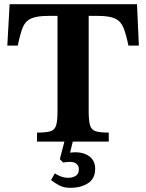

<svg xmlns="http://www.w3.org/2000/svg" viewBox="-20 -677 699 918"><path d="M500 0H157V-43Q201 -43 221.5 -49.5Q242 -56 248.5 -78Q255 -100 255 -145V-601H210Q155 -601 127.5 -588Q100 -575 88 -544Q76 -513 65 -459H15L26 -657H635L644 -459H594Q583 -513 570.5 -544Q558 -575 531 -588Q504 -601 448 -601H404V-145Q404 -100 410.5 -78Q417 -56 437.5 -49.5Q458 -43 500 -43ZM316 221Q285 221 263.5 209.5Q242 198 224 184L242 152Q256 161 272 167Q288 173 307 173Q328 173 342.5 163.5Q357 154 357 132Q357 116 346 106.5Q335 97 315 97Q303 97 292.5 98.5Q282 100 282 100L266 84L289 -4H329L315 53Q315 53 322.5 52Q330 51 339 51Q382 51 408.5 71.5Q435 92 435 130Q435 177 401 199Q367 221 316 221Z"/></svg>

Font: STIX Two Text
Style: Bold
Weight: 700
Designer: Ross Mills, John Hudson & Paul Hanslow, Tiro Typeworks Ltd; with prior portions MicroPress Inc., and Coen Hoffman.
Foundry: Tiro Typeworks Ltd
Version: Version 2.13 b171